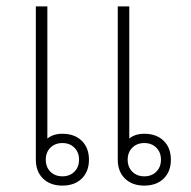

<svg xmlns="http://www.w3.org/2000/svg" viewBox="-20 -570 596 600"><path d="M258 -71Q258 -34 235.5 -12Q213 10 175 10Q137 10 114.5 -12Q92 -34 92 -71V-550H128V-137Q146 -152 175 -152Q213 -152 235.5 -130Q258 -108 258 -71ZM514 -71Q514 -34 491.5 -12Q469 10 431 10Q393 10 370.5 -12Q348 -34 348 -71V-550H384V-137Q402 -152 431 -152Q469 -152 491.5 -130Q514 -108 514 -71ZM227 -71Q227 -94 212.5 -108.5Q198 -123 175 -123Q152 -123 137.5 -108.5Q123 -94 123 -71Q123 -48 137.5 -33.5Q152 -19 175 -19Q198 -19 212.5 -33.5Q227 -48 227 -71ZM483 -71Q483 -94 468.5 -108.5Q454 -123 431 -123Q408 -123 393.5 -108.5Q379 -94 379 -71Q379 -48 393.5 -33.5Q408 -19 431 -19Q454 -19 468.5 -33.5Q483 -48 483 -71Z"/></svg>

Font: Bai Jamjuree ExtraLight
Style: Regular
Weight: 275
Designer: Katatrad Aksorn Co.,Ltd.
Foundry: Cadson Demak Co.,Ltd.
Version: Version 1.000; ttfautohint (v1.6)